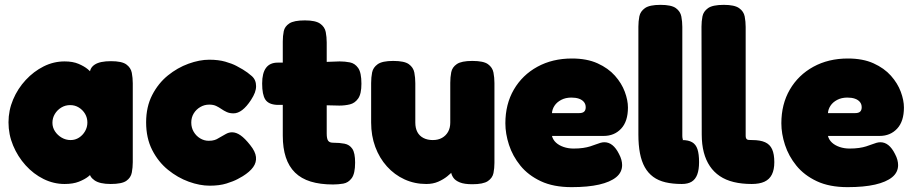

<svg xmlns="http://www.w3.org/2000/svg" viewBox="-20 -751 3759 791"><path d="M436 7Q391 7 369.5 -8Q348 -23 349 -42H363Q358 -35 343.5 -23.5Q329 -12 305 -2.5Q281 7 246 7Q201 7 159.5 -13.5Q118 -34 85.5 -70Q53 -106 34 -151.5Q15 -197 15 -247Q15 -296 34 -341Q53 -386 86 -421.5Q119 -457 160 -477.5Q201 -498 246 -498Q280 -498 303.5 -488Q327 -478 341.5 -466Q356 -454 361 -446H350Q349 -471 370.5 -485Q392 -499 437 -499Q482 -499 500.5 -485.5Q519 -472 523 -451Q527 -430 527 -408V-83Q527 -61 523 -40Q519 -19 500.5 -6Q482 7 436 7ZM271 -174Q290 -174 305.5 -184Q321 -194 330.5 -210.5Q340 -227 340 -246Q340 -266 330.5 -282Q321 -298 305 -308Q289 -318 269 -318Q249 -318 232.5 -308Q216 -298 206 -281.5Q196 -265 196 -245Q196 -226 206.5 -210Q217 -194 234 -184Q251 -174 271 -174Z M844 14Q803 14 757.5 -2.5Q712 -19 672 -51.5Q632 -84 607 -133Q582 -182 582 -247Q582 -311 607 -359.5Q632 -408 671.5 -440Q711 -472 756.5 -488.5Q802 -505 842 -505Q880 -505 908 -497Q936 -489 954 -479.5Q972 -470 980 -465Q1000 -453 1017.5 -437.5Q1035 -422 1035 -396Q1035 -383 1030 -369.5Q1025 -356 1014 -339Q978 -284 942 -284Q926 -284 914 -289.5Q902 -295 892 -302Q882 -309 870.5 -314.5Q859 -320 842 -320Q822 -320 805 -310Q788 -300 778 -283.5Q768 -267 768 -246Q768 -225 778 -208Q788 -191 804.5 -181Q821 -171 840 -171Q854 -171 863.5 -174Q873 -177 878 -180.5Q883 -184 884 -184Q898 -192 910.5 -199Q923 -206 936 -206Q953 -206 971 -193.5Q989 -181 1011 -153Q1032 -127 1034.5 -104.5Q1037 -82 1023 -62.5Q1009 -43 980 -25Q977 -23 959.5 -13.5Q942 -4 913 5Q884 14 844 14Z M1352 9Q1299 9 1260 -3Q1221 -15 1195.5 -40Q1170 -65 1157.5 -103Q1145 -141 1145 -192V-580Q1145 -603 1149 -622.5Q1153 -642 1172 -654.5Q1191 -667 1236 -667Q1280 -667 1299 -653.5Q1318 -640 1322 -619Q1326 -598 1326 -576V-201Q1326 -190 1327.5 -182.5Q1329 -175 1332 -171Q1335 -167 1340 -165Q1345 -163 1353 -163Q1379 -163 1399.5 -159Q1420 -155 1431.5 -138Q1443 -121 1443 -81Q1443 -36 1429 -17Q1415 2 1394 5.5Q1373 9 1352 9ZM1124 -493H1241L1379 -498Q1401 -498 1421.5 -494Q1442 -490 1455.5 -471Q1469 -452 1469 -406Q1469 -364 1455.5 -345Q1442 -326 1421.5 -321Q1401 -316 1378 -316L1251 -319H1120Q1086 -321 1073 -341Q1060 -361 1060 -407Q1060 -450 1076 -471.5Q1092 -493 1124 -493Z M1736 7Q1688 7 1646.5 -12Q1605 -31 1574 -65.5Q1543 -100 1526 -146Q1509 -192 1509 -246V-409Q1509 -432 1513 -452.5Q1517 -473 1536 -486.5Q1555 -500 1600 -500Q1646 -500 1664.5 -486.5Q1683 -473 1687 -452Q1691 -431 1691 -408V-246Q1691 -223 1699.5 -207Q1708 -191 1724.5 -182.5Q1741 -174 1763 -174Q1785 -174 1801 -183Q1817 -192 1826 -208Q1835 -224 1835 -246V-410Q1835 -433 1839 -453.5Q1843 -474 1862 -487Q1881 -500 1926 -500Q1972 -500 1990.5 -486.5Q2009 -473 2013 -452Q2017 -431 2017 -409V-80Q2017 -58 2013 -38Q2009 -18 1990 -5Q1971 8 1926 8Q1893 8 1874.5 0.5Q1856 -7 1848 -18.5Q1840 -30 1838.5 -41.5Q1837 -53 1837 -61L1854 -56Q1854 -56 1846 -46.5Q1838 -37 1822.5 -24.5Q1807 -12 1785.5 -2.5Q1764 7 1736 7Z M2335 20Q2260 20 2208 -4.5Q2156 -29 2124 -68.5Q2092 -108 2077 -154Q2062 -200 2062 -243Q2062 -322 2097 -382Q2132 -442 2194 -476Q2256 -510 2336 -510Q2398 -510 2442 -490Q2486 -470 2513.5 -439Q2541 -408 2554 -373Q2567 -338 2567 -308Q2567 -251 2539 -221Q2511 -191 2467 -191H2254Q2258 -175 2270.5 -163.5Q2283 -152 2302 -145.5Q2321 -139 2343 -139Q2365 -139 2382 -141.5Q2399 -144 2411.5 -148Q2424 -152 2434.5 -156Q2445 -160 2453.5 -162.5Q2462 -165 2470 -165Q2488 -165 2503 -153Q2518 -141 2530 -117Q2537 -104 2540 -92.5Q2543 -81 2543 -71Q2543 -41 2518.5 -21Q2494 -1 2448 9.5Q2402 20 2335 20ZM2254 -285H2366Q2380 -285 2386.5 -291Q2393 -297 2393 -309Q2393 -322 2385.5 -331Q2378 -340 2365 -344.5Q2352 -349 2334 -349Q2310 -349 2292 -339.5Q2274 -330 2264.5 -315.5Q2255 -301 2254 -285Z M3077 7Q3036 7 3003 -1Q2970 -9 2945.5 -25.5Q2921 -42 2904.5 -66.5Q2888 -91 2879.5 -123.5Q2871 -156 2871 -197L2870 -641Q2870 -663 2874 -683.5Q2878 -704 2897 -717.5Q2916 -731 2962 -731Q3006 -731 3025 -717.5Q3044 -704 3048 -683Q3052 -662 3052 -640V-193Q3052 -187 3053 -183.5Q3054 -180 3056.5 -177.5Q3059 -175 3064.5 -174.5Q3070 -174 3079 -174Q3112 -174 3132 -165Q3152 -156 3161 -136Q3170 -116 3170 -83Q3170 -52 3160 -32Q3150 -12 3129.5 -2.5Q3109 7 3077 7ZM2789 7Q2751 7 2721.5 0Q2692 -7 2671 -22.5Q2650 -38 2636.5 -62Q2623 -86 2616.5 -119.5Q2610 -153 2610 -197V-641Q2610 -663 2614 -683.5Q2618 -704 2637 -717.5Q2656 -731 2701 -731Q2746 -731 2764.5 -717.5Q2783 -704 2787 -683Q2791 -662 2791 -640V-193Q2791 -185 2792 -181Q2793 -177 2793.5 -175.5Q2794 -174 2790 -174Q2816 -174 2831.5 -165Q2847 -156 2853.5 -136Q2860 -116 2860 -83Q2860 -52 2852.5 -32Q2845 -12 2829.5 -2.5Q2814 7 2789 7Z M3472 20Q3397 20 3345 -4.5Q3293 -29 3261 -68.5Q3229 -108 3214 -154Q3199 -200 3199 -243Q3199 -322 3234 -382Q3269 -442 3331 -476Q3393 -510 3473 -510Q3535 -510 3579 -490Q3623 -470 3650.5 -439Q3678 -408 3691 -373Q3704 -338 3704 -308Q3704 -251 3676 -221Q3648 -191 3604 -191H3391Q3395 -175 3407.5 -163.5Q3420 -152 3439 -145.5Q3458 -139 3480 -139Q3502 -139 3519 -141.5Q3536 -144 3548.5 -148Q3561 -152 3571.5 -156Q3582 -160 3590.5 -162.5Q3599 -165 3607 -165Q3625 -165 3640 -153Q3655 -141 3667 -117Q3674 -104 3677 -92.5Q3680 -81 3680 -71Q3680 -41 3655.5 -21Q3631 -1 3585 9.5Q3539 20 3472 20ZM3391 -285H3503Q3517 -285 3523.5 -291Q3530 -297 3530 -309Q3530 -322 3522.5 -331Q3515 -340 3502 -344.5Q3489 -349 3471 -349Q3447 -349 3429 -339.5Q3411 -330 3401.5 -315.5Q3392 -301 3391 -285Z"/></svg>

Font: Fredoka
Style: Bold
Weight: 700
Designer: Ben Nathan
Foundry: Milena B. Brandão, Ben Nathan
Version: Version 2.001